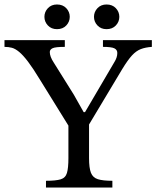

<svg xmlns="http://www.w3.org/2000/svg" viewBox="-25 -836 697 856"><path d="M476 0H180V-30Q224 -30 245.5 -36.5Q267 -43 273.5 -65Q280 -87 280 -131V-276L153 -481Q122 -532 100 -561Q78 -590 60.5 -604.5Q43 -619 28 -623Q13 -627 -5 -627V-657H264V-627Q222 -627 209.5 -621Q197 -615 197 -604Q197 -584 214 -558L304 -414L348 -336H354L486 -561Q491 -569 494.5 -579Q498 -589 498 -600Q498 -614 485 -620.5Q472 -627 434 -627V-657H652V-627Q623 -625 602.5 -617Q582 -609 563.5 -589Q545 -569 520 -528L372 -281V-131Q372 -87 380.5 -65.5Q389 -44 411.5 -37Q434 -30 476 -30ZM450 -706Q425 -706 409.5 -722.5Q394 -739 394 -761Q394 -783 409.5 -799.5Q425 -816 450 -816Q476 -816 491.5 -799.5Q507 -783 507 -761Q507 -739 491.5 -722.5Q476 -706 450 -706ZM229 -706Q204 -706 188.5 -722.5Q173 -739 173 -761Q173 -783 188.5 -799.5Q204 -816 229 -816Q255 -816 270.5 -799.5Q286 -783 286 -761Q286 -739 270.5 -722.5Q255 -706 229 -706Z"/></svg>

Font: STIX Two Text
Style: Regular
Weight: 400
Designer: Ross Mills, John Hudson & Paul Hanslow, Tiro Typeworks Ltd; with prior portions MicroPress Inc., and Coen Hoffman.
Foundry: Tiro Typeworks Ltd
Version: Version 2.13 b171